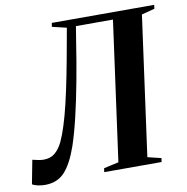

<svg xmlns="http://www.w3.org/2000/svg" viewBox="-101 -823 888 914"><g transform="rotate(-10 343.0 -366.0)"><path d="M319.5 -708 308 -637.5Q293 -539.5 276 -448.8Q259 -358 240.8 -281.2Q222.5 -204.5 203.5 -148Q175.5 -67.5 139.8 -28.2Q104 11 44 11Q25 11 8.2 7Q-8.5 3 -17.5 -2.5L4.5 -117.5Q20.5 -113.5 34 -111Q47.5 -108.5 57.5 -108.5Q92 -108.5 113.5 -127Q135 -145.5 150 -176.5Q164.5 -207.5 178.2 -251Q192 -294.5 205.8 -352.2Q219.5 -410 233.8 -481.8Q248 -553.5 263.5 -641L275.5 -708L206 -724.5L209 -743H704L701.5 -724.5L638.5 -708L546 -34.5L611.5 -18.5L608.5 0H331.5L334 -18.5L406 -34.5L498.5 -708Z"/></g></svg>

Font: Merriweather 144pt SemiBold
Style: Italic
Weight: 600
Italic angle: -7.8°
Version: Version 2.101